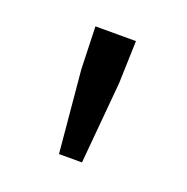

<svg xmlns="http://www.w3.org/2000/svg" viewBox="-64 -750 376 387"><g transform="rotate(20 124.0 -556.5)"><path d="M80.1 -689.9H167L164.1 -598.6L148.4 -422.9H99.1L83 -598.6Z"/></g></svg>

Font: Varta
Style: Regular
Weight: 400
Designer: Joana Correia, Viktoriya Grabowska, Eben Sorkin
Foundry: Sorkin Type
Version: Version 1.002; ttfautohint (v1.3) -l 8 -r 24 -G 200 -x 12 -H